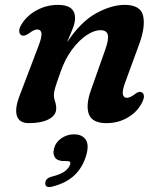

<svg xmlns="http://www.w3.org/2000/svg" viewBox="-20 -494 656 789"><path d="M67.5 -349.5Q59.5 -354.5 59 -366.2Q58.5 -378 68 -393Q89.5 -429.5 130.5 -451.8Q171.5 -474 218.5 -474Q288.5 -474 288.5 -419.5Q288.5 -401 279 -377Q269.5 -353 255.5 -320Q312 -405 375.2 -439.5Q438.5 -474 492 -474Q557.5 -474 568 -429.5Q578.5 -385 552 -312.5L494.5 -155.5Q482 -121.5 484.8 -106.8Q487.5 -92 501.5 -92Q515 -92 534.5 -107.5Q552 -121 563.5 -114Q580 -103 562.5 -70Q543 -33 504.2 -10.5Q465.5 12 417.5 12Q359 12 345.2 -24.8Q331.5 -61.5 354 -124.5L412 -288.5Q427.5 -331.5 423 -350.8Q418.5 -370 392.5 -370Q367.5 -370 336.5 -349.8Q305.5 -329.5 276.5 -291Q247.5 -252.5 228.5 -197.5Q213.5 -155.5 207.5 -136Q201.5 -116.5 201.5 -103.5Q201.5 -89.5 206.2 -76.8Q211 -64 211 -48Q211 -20.5 180.8 -4.2Q150.5 12 98.5 12Q58.5 12 49.2 -18.8Q40 -49.5 62 -104.5L138 -304.5Q153 -343.5 150.2 -358.2Q147.5 -373 133 -373Q120 -373 98.5 -356.5Q79 -343 67.5 -349.5ZM244.5 168Q216.5 168 206.2 153.5Q196 139 202 116.5Q208.5 90.5 232.2 74.2Q256 58 283.5 58Q316 58 331.2 78.2Q346.5 98.5 335.5 140Q322 190.5 288 224.2Q254 258 194 273Q165.5 280 166 258.5Q166.5 239 192 232Q230.5 222.5 247.8 208.8Q265 195 268.5 180.5Q272 168 257 168Z"/></svg>

Font: Fraunces 9pt S050 SemiBold
Style: Italic
Weight: 600
Italic angle: -16°
Version: Version 1.000; ttfautohint (v1.8.3)